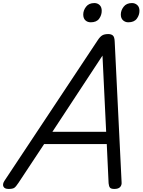

<svg xmlns="http://www.w3.org/2000/svg" viewBox="-72 -1223 933 1257"><path d="M-16 14Q-42 14 -49.5 -1.5Q-57 -17 -43 -39L568 -960Q583 -983 597.5 -991.5Q612 -1000 637 -1000Q656 -1000 667 -990.5Q678 -981 679 -949L724 -31Q726 -11 714.5 1.5Q703 14 677 14Q655 14 648 5.5Q641 -3 639 -23L627 -280H217L49 -26Q32 0 21 7Q10 14 -16 14ZM271 -360H623L599 -859ZM522 -1077Q501 -1077 487 -1090Q473 -1103 473 -1128Q473 -1155 491.5 -1179Q510 -1203 546 -1203Q566 -1203 580 -1190Q594 -1177 594 -1152Q594 -1124 577 -1100.5Q560 -1077 522 -1077ZM768 -1077Q748 -1077 733.5 -1090Q719 -1103 719 -1128Q719 -1155 737.5 -1179Q756 -1203 792 -1203Q812 -1203 826.5 -1190Q841 -1177 841 -1152Q841 -1124 823.5 -1100.5Q806 -1077 768 -1077Z"/></svg>

Font: Playwrite SK
Style: Regular
Weight: 400
Designer: Veronika Burian, José Scaglione
Foundry: TypeTogether
Version: Version 1.002